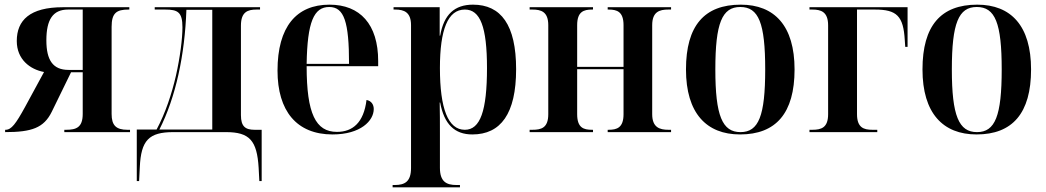

<svg xmlns="http://www.w3.org/2000/svg" viewBox="-20 -567 4491 824"><path d="M2 0C116 0 168 -18 202 -87L285 -257H335V-78C335 -20 307 -10 264 -10H256V0H538V-10H527C478 -10 459 -29 459 -78V-452C459 -511 480 -526 531 -526H535V-536H250C108 -536 52 -480 52 -391C52 -312 109 -269 169 -258L87 -107C48 -36 29 -10 4 -10H2ZM274 -267C207 -267 179 -309 179 -394C179 -483 207 -526 272 -526H335V-267Z M567 210H577L580 151C585 35 619 0 724 0H950C1051 0 1083 36 1090 153L1093 210H1103V-10H1073C1033 -10 1014 -24 1014 -73V-457C1014 -516 1043 -526 1081 -526H1096V-536H644V-526H689C743 -526 763 -515 763 -450C763 -401 753 -322 735 -242C717 -164 690 -82 652 -11H567ZM664 -11C735 -151 773 -331 780 -525H891V-11Z M1407 10C1528 10 1584 -49 1584 -99C1584 -118 1574 -134 1553 -138C1541 -40 1493 -1 1426 -1C1335 -1 1296 -79 1296 -283H1603V-305C1603 -463 1525 -547 1394 -547C1252 -547 1171 -452 1171 -264C1171 -91 1253 10 1407 10ZM1478 -293H1296C1299 -473 1327 -537 1393 -537C1457 -537 1478 -473 1478 -293Z M1665 237H1954V227H1939C1896 227 1868 213 1868 153V2C1868 -41 1868 -86 1867 -127H1869C1886 -34 1931 10 2007 10C2129 10 2195 -79 2195 -270C2195 -460 2130 -547 2010 -547C1931 -547 1885 -505 1869 -414H1867V-536H1669V-526H1676C1714 -526 1744 -515 1744 -459V154C1744 213 1717 227 1674 227H1665ZM1975 -10C1903 -10 1868 -101 1868 -275C1868 -440 1902 -526 1975 -526C2041 -526 2070 -452 2070 -275C2070 -91 2041 -10 1975 -10Z M2253 0H2525V-10H2521C2485 -10 2457 -18 2457 -77V-270H2656V-77C2656 -19 2628 -10 2592 -10H2588V0H2860V-10H2849C2811 -10 2779 -20 2779 -77V-459C2779 -517 2811 -526 2848 -526H2860V-536H2588V-526H2592C2628 -526 2656 -517 2656 -459V-280H2457V-459C2457 -517 2485 -526 2521 -526H2525V-536H2253V-526H2265C2302 -526 2333 -517 2333 -459V-77C2333 -18 2303 -10 2265 -10H2253Z M3156 10C3310 10 3390 -81 3390 -269C3390 -456 3304 -547 3159 -547C3003 -547 2924 -457 2924 -269C2924 -81 3012 10 3156 10ZM3158 0C3080 0 3050 -70 3050 -269C3050 -468 3079 -537 3157 -537C3236 -537 3264 -468 3264 -269C3264 -70 3236 0 3158 0Z M3454 0H3745V-10H3724C3687 -10 3658 -19 3658 -77V-526H3735C3829 -526 3857 -498 3863 -395L3865 -366H3875V-536H3454V-526H3466C3503 -526 3534 -517 3534 -458V-77C3534 -19 3505 -10 3466 -10H3454Z M4171 10C4325 10 4405 -81 4405 -269C4405 -456 4319 -547 4174 -547C4018 -547 3939 -457 3939 -269C3939 -81 4027 10 4171 10ZM4173 0C4095 0 4065 -70 4065 -269C4065 -468 4094 -537 4172 -537C4251 -537 4279 -468 4279 -269C4279 -70 4251 0 4173 0Z"/></svg>

Font: Noto Serif Display SemiCondensed SemiBold
Style: Regular
Weight: 600
Width: 4
Designer: Monotype Design Team
Foundry: Monotype Imaging Inc.
Version: Version 2.009